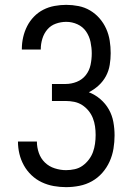

<svg xmlns="http://www.w3.org/2000/svg" viewBox="-20 -763 540 791"><path d="M252 8Q227 8 201.5 3.5Q176 -1 152.5 -12Q129 -23 110 -41Q91 -59 78.5 -81.5Q66 -104 60 -129Q54 -154 54 -180H132Q132 -156 140 -133Q148 -110 165 -93.5Q182 -77 205.5 -69.5Q229 -62 252 -62Q270 -62 288 -66Q306 -70 320.5 -80.5Q335 -91 346 -105.5Q357 -120 363 -136.5Q369 -153 371.5 -171Q374 -189 374 -207Q374 -225 371.5 -242.5Q369 -260 362.5 -276.5Q356 -293 344.5 -307Q333 -321 318 -330.5Q303 -340 285.5 -343.5Q268 -347 250 -347H194V-417H250Q274 -417 296.5 -426Q319 -435 333.5 -453.5Q348 -472 353 -495.5Q358 -519 358 -543Q358 -566 353 -590Q348 -614 334.5 -633.5Q321 -653 299 -663Q277 -673 253 -673Q231 -673 210 -665.5Q189 -658 175 -641.5Q161 -625 154.5 -603.5Q148 -582 148 -561V-559H70V-562Q70 -586 75.5 -610Q81 -634 92 -655.5Q103 -677 120 -694.5Q137 -712 158.5 -723Q180 -734 204.5 -738.5Q229 -743 253 -743Q278 -743 303.5 -738Q329 -733 351 -720Q373 -707 390 -687.5Q407 -668 417.5 -644.5Q428 -621 432 -595.5Q436 -570 436 -544Q436 -520 432 -495.5Q428 -471 416.5 -449.5Q405 -428 386.5 -411Q368 -394 346 -383Q372 -373 393.5 -354.5Q415 -336 428.5 -312Q442 -288 447 -260.5Q452 -233 452 -205Q452 -178 447.5 -150.5Q443 -123 431.5 -97.5Q420 -72 401.5 -51Q383 -30 359 -16.5Q335 -3 307.5 2.5Q280 8 252 8Z"/></svg>

Font: Iosevka SS18
Style: Regular
Weight: 400
Monospace: yes
Designer: Belleve Invis
Foundry: Belleve Invis
Version: Version 25.1.1; ttfautohint (v1.8.4)